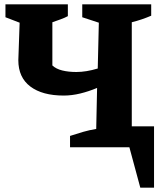

<svg xmlns="http://www.w3.org/2000/svg" viewBox="-20 -675 749 880"><path d="M272 -237Q174 -237 119 -278.5Q64 -320 64 -399L70 -571L5 -596V-655H291V-601Q276 -593 258 -586.5Q240 -580 220 -573V-375Q237 -359 265.5 -352Q294 -345 330 -345Q375 -345 428 -361L433 -571L357 -596V-655H673V-603Q652 -594 630 -586.5Q608 -579 584 -573V-96H686V185H623L573 0H301V-52Q331 -62 360.5 -70.5Q390 -79 421 -84L425 -272Q387 -256 348 -246.5Q309 -237 272 -237Z"/></svg>

Font: Piazzolla
Style: Bold
Weight: 700
Designer: Juan Pablo del Peral
Foundry: Huerta Tipografica
Version: Version 1.330